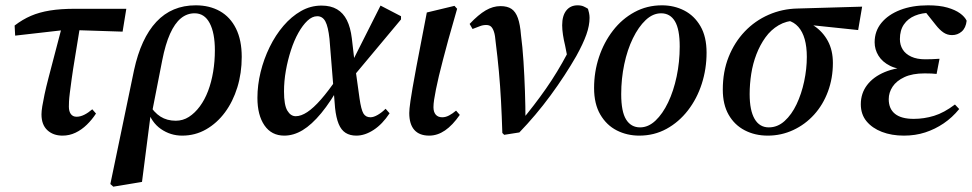

<svg xmlns="http://www.w3.org/2000/svg" viewBox="-20 -496 3655 722"><path d="M37 -362 35 -400Q65 -423 96.5 -436.5Q128 -450 168 -456.5Q208 -463 263 -463H455L441 -377L256 -383H221ZM215 14Q180 14 158 -6.5Q136 -27 136 -66Q136 -78 139 -96.5Q142 -115 147.5 -141Q153 -167 162.5 -203.5Q172 -240 185 -289.5Q198 -339 215 -404L283 -409Q271 -334 262.5 -283Q254 -232 249.5 -199Q245 -166 242.5 -146Q240 -126 239.5 -114.5Q239 -103 239 -95Q239 -77 246.5 -67Q254 -57 268 -57Q282 -57 297 -64.5Q312 -72 327 -85L341 -69Q326 -46 306.5 -27Q287 -8 264 3Q241 14 215 14Z M406 206 395 196 484 -232Q510 -352 568 -414Q626 -476 716 -476Q768 -476 807 -454Q846 -432 867.5 -388.5Q889 -345 889 -282Q889 -221 872.5 -167.5Q856 -114 826 -73.5Q796 -33 755 -9.5Q714 14 665 14Q621 14 585 -11Q549 -36 534 -85L539 -106Q559 -73 583.5 -57.5Q608 -42 641 -42Q668 -42 690.5 -56.5Q713 -71 731.5 -96Q750 -121 762.5 -154Q775 -187 781.5 -226Q788 -265 788 -307Q788 -372 768.5 -409Q749 -446 712 -446Q683 -446 660 -427Q637 -408 619.5 -369Q602 -330 590 -269L551 -70L547 -69L514 188Z M1049 14Q1001 14 974.5 -24.5Q948 -63 948 -128Q948 -176 960 -225Q972 -274 994 -319Q1016 -364 1046 -399Q1076 -434 1112 -454.5Q1148 -475 1189 -475Q1224 -475 1247.5 -461Q1271 -447 1284.5 -420Q1298 -393 1303 -352L1315 -249L1317 -234L1332 -126Q1338 -84 1346.5 -69.5Q1355 -55 1373 -55Q1385 -55 1400.5 -64Q1416 -73 1430 -87L1445 -70Q1418 -29 1385 -7.5Q1352 14 1320 14Q1296 14 1279.5 3.5Q1263 -7 1253.5 -30Q1244 -53 1240 -90L1219 -350Q1214 -396 1203.5 -415.5Q1193 -435 1173 -435Q1154 -435 1136 -418Q1118 -401 1102 -372.5Q1086 -344 1074 -307Q1062 -270 1055 -230.5Q1048 -191 1048 -152Q1048 -101 1060.5 -80Q1073 -59 1092 -59Q1112 -59 1135.5 -74.5Q1159 -90 1187 -122Q1215 -154 1247 -201L1271 -184H1263Q1224 -114 1188 -70.5Q1152 -27 1118 -6.5Q1084 14 1049 14ZM1305 -204 1293 -241 1411 -475 1488 -435V-423Z M1594 14Q1557 14 1538 -7.5Q1519 -29 1519 -71Q1519 -79 1520 -88.5Q1521 -98 1523.5 -116.5Q1526 -135 1531.5 -166Q1537 -197 1546 -246L1585 -449L1689 -474L1699 -463L1666 -347Q1655 -306 1646 -272Q1637 -238 1630.5 -210.5Q1624 -183 1619.5 -160.5Q1615 -138 1612.5 -121.5Q1610 -105 1610 -93Q1610 -75 1618.5 -65Q1627 -55 1643 -55Q1656 -55 1669 -62Q1682 -69 1695 -80L1709 -64Q1682 -25 1653.5 -5.5Q1625 14 1594 14Z M1869 4Q1867 -60 1864 -116.5Q1861 -173 1856 -227.5Q1851 -282 1844 -337Q1842 -363 1837.5 -376.5Q1833 -390 1826.5 -396Q1820 -402 1808 -402Q1796 -402 1784.5 -397.5Q1773 -393 1757 -387L1746 -406Q1779 -441 1806.5 -457Q1834 -473 1862 -473Q1888 -473 1903.5 -462.5Q1919 -452 1927.5 -428Q1936 -404 1939 -365Q1945 -320 1948.5 -265.5Q1952 -211 1954 -153.5Q1956 -96 1956 -41H1940Q1964 -70 1987.5 -100.5Q2011 -131 2033 -162.5Q2055 -194 2075 -227Q2095 -260 2113 -294Q2120 -307 2125 -317Q2130 -327 2134 -338L2117 -264L2105 -325Q2100 -345 2097 -365Q2094 -385 2094 -401Q2094 -437 2109.5 -456.5Q2125 -476 2152 -476Q2166 -476 2175.5 -471.5Q2185 -467 2191 -463Q2193 -457 2195 -447.5Q2197 -438 2197 -429Q2197 -400 2185 -366Q2173 -332 2147 -285Q2127 -250 2102.5 -212.5Q2078 -175 2050.5 -137.5Q2023 -100 1993 -64.5Q1963 -29 1933 2L1876 11Z M2384 14Q2338 14 2299.5 -5.5Q2261 -25 2237.5 -65Q2214 -105 2214 -165Q2214 -226 2232.5 -281.5Q2251 -337 2285 -381Q2319 -425 2366 -450.5Q2413 -476 2469 -476Q2515 -476 2553 -456.5Q2591 -437 2614 -397.5Q2637 -358 2637 -298Q2637 -237 2619 -181Q2601 -125 2567 -81Q2533 -37 2486.5 -11.5Q2440 14 2384 14ZM2387 -17Q2418 -17 2445 -42.5Q2472 -68 2492.5 -111Q2513 -154 2524.5 -208.5Q2536 -263 2536 -321Q2536 -386 2518 -416Q2500 -446 2466 -446Q2435 -446 2408 -420.5Q2381 -395 2360 -352Q2339 -309 2327.5 -254.5Q2316 -200 2316 -142Q2316 -76 2334.5 -46.5Q2353 -17 2387 -17Z M2867 14Q2819 14 2780.5 -6Q2742 -26 2720 -64.5Q2698 -103 2698 -159Q2698 -227 2720 -282Q2742 -337 2780.5 -377.5Q2819 -418 2870.5 -440.5Q2922 -463 2980 -464L3222 -471L3207 -383L2997 -405L2974 -419Q2937 -418 2908 -401Q2879 -384 2858.5 -355.5Q2838 -327 2824.5 -292Q2811 -257 2805 -218.5Q2799 -180 2799 -142Q2799 -81 2817.5 -49Q2836 -17 2871 -17Q2904 -17 2930.5 -41Q2957 -65 2975.5 -104Q2994 -143 3004 -190Q3014 -237 3014 -282Q3014 -320 3006 -348.5Q2998 -377 2982 -395Q2966 -413 2943 -419L2964 -427Q3008 -421 3041 -399Q3074 -377 3093 -342Q3112 -307 3112 -259Q3112 -202 3093.5 -152Q3075 -102 3041.5 -65Q3008 -28 2963 -7Q2918 14 2867 14Z M3379 14Q3333 14 3296.5 0Q3260 -14 3238.5 -40Q3217 -66 3217 -104Q3217 -145 3240.5 -176Q3264 -207 3307 -225Q3350 -243 3408 -244L3401 -233Q3356 -234 3327 -248.5Q3298 -263 3283.5 -286.5Q3269 -310 3269 -337Q3269 -379 3294.5 -410Q3320 -441 3365 -458.5Q3410 -476 3470 -476Q3513 -476 3542.5 -467.5Q3572 -459 3590 -446Q3608 -433 3615 -418Q3612 -391 3596.5 -377.5Q3581 -364 3560 -364Q3542 -364 3527.5 -374Q3513 -384 3499 -402L3456 -456L3512 -460L3522 -444Q3511 -447 3501 -447.5Q3491 -448 3481 -448Q3447 -448 3420.5 -437Q3394 -426 3379 -404Q3364 -382 3364 -349Q3364 -327 3374.5 -310Q3385 -293 3406.5 -283Q3428 -273 3459 -273Q3474 -273 3485 -273.5Q3496 -274 3513 -275L3502 -218Q3494 -219 3483 -219.5Q3472 -220 3457 -220Q3411 -220 3381 -206Q3351 -192 3336.5 -170Q3322 -148 3322 -123Q3322 -87 3345.5 -68Q3369 -49 3416 -49Q3455 -49 3492.5 -60.5Q3530 -72 3571 -103L3587 -86Q3561 -54 3528.5 -32Q3496 -10 3459 2Q3422 14 3379 14Z"/></svg>

Font: Source Serif 4 48pt SemiBold
Style: Italic
Weight: 600
Italic angle: -12°
Designer: Frank Grießhammer
Foundry: Adobe Systems Incorporated
Version: Version 4.004;hotconv 1.0.116;makeotfexe 2.5.65601